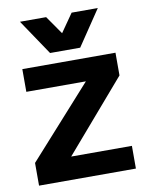

<svg xmlns="http://www.w3.org/2000/svg" viewBox="-80 -758 623 816"><g transform="rotate(-10 231.0 -350.0)"><path d="M440 -500V-402L178 -98H440V0H22V-98L295 -402H38V-500ZM399 -700 296 -547H166L63 -700H176L231 -621L286 -700Z"/></g></svg>

Font: Epunda Sans
Style: Bold
Weight: 700
Designer: Simon Atzbach
Foundry: typofactur
Version: Version 2.204; ttfautohint (v1.8.4.7-5d5b)